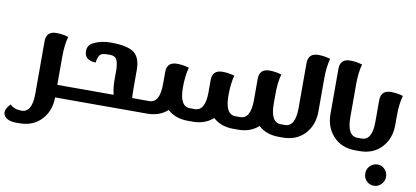

<svg xmlns="http://www.w3.org/2000/svg" viewBox="-114 -950 3186 1472"><g transform="rotate(10 1479.5 -214.0)"><path d="M435.5 0H328.1Q327.6 104 265.6 171.4Q200.7 242.7 93.3 242.7H67.9Q-10.7 242.7 -30.8 196.3Q-34.2 188 -34.2 178.7Q-34.2 149.4 2.4 112.3Q34.2 145 90.8 145H92.3Q173.3 145 173.8 -1V-409.7Q173.8 -488.3 252.9 -488.3Q299.3 -488.3 346.7 -474.1Q328.1 -409.7 328.1 -316.9V-97.7H435.5Z M911.1 -97.7H1042.5V0H414.6V-97.7H766.6Q753.4 -149.4 753.4 -210.9V-284.7Q753.4 -341.8 737.8 -370.6Q724.1 -395 683.1 -395Q629.9 -395 615.7 -384.8Q593.3 -368.2 587.9 -316.9Q499.5 -319.8 499.5 -392.1Q499.5 -438.5 544.9 -460.4Q603 -488.3 674.3 -488.3Q809.6 -488.3 859.9 -448.2Q908.2 -409.7 908.2 -314.9V-174.8Q908.2 -130.9 911.1 -97.7Z M2092.8 -97.7V0H2067.9Q1972.7 0 1910.2 -56.2Q1847.2 0 1752.4 0H1714.4Q1619.6 0 1557.1 -56.2Q1494.1 0 1399.4 0H1360.4Q1265.1 0 1202.6 -56.2Q1139.6 0 1044.9 0H1020V-97.7H1044.4Q1125 -97.7 1125.5 -243.7V-337.9Q1125.5 -416.5 1204.6 -416.5Q1251 -416.5 1298.3 -402.3Q1280.3 -338.4 1279.8 -248V-243.7Q1280.3 -97.7 1360.8 -97.7H1398.4Q1479.5 -97.7 1479.5 -243.7V-337.9Q1479.5 -416.5 1559.1 -416.5Q1605.5 -416.5 1652.3 -402.3Q1634.3 -338.4 1634.3 -248V-243.7Q1634.3 -97.7 1715.3 -97.7H1751.5Q1832.5 -97.7 1833 -243.7V-409.7Q1833 -488.3 1912.1 -488.3Q1958.5 -488.3 2005.4 -474.1Q1987.3 -409.7 1987.3 -316.9V-243.7Q1987.3 -97.7 2068.4 -97.7Z M2353.5 -657.2Q2335 -592.3 2335 -500V-243.7Q2334.5 -139.2 2272.9 -71.3Q2208 0 2100.1 0H2075.2V-97.7H2099.6Q2180.2 -97.7 2180.7 -243.7V-592.8Q2180.7 -671.4 2259.8 -671.4Q2306.6 -671.4 2353.5 -657.2Z M2689 -97.7V0H2664.1Q2556.2 0 2491.2 -71.3Q2429.2 -139.2 2429.2 -243.7V-592.3Q2429.2 -671.4 2508.3 -671.4Q2554.7 -671.4 2602.1 -656.7Q2583.5 -592.3 2583.5 -500V-243.7Q2583.5 -97.7 2664.6 -97.7Z M2794.4 219.2Q2771 195.8 2771 159.7Q2771 125 2795.4 101.1Q2820.3 77.1 2853 77.1Q2885.7 77.1 2909.2 101.1Q2932.6 125 2932.6 159.7Q2932.6 194.8 2907.7 218.8Q2883.3 242.7 2851.1 242.7Q2817.9 242.7 2794.4 219.2ZM2951.7 -474.1Q2933.1 -409.2 2933.1 -316.9V-243.7Q2932.6 -139.6 2871.1 -71.8Q2806.2 0 2698.2 0H2673.3V-97.7H2697.8Q2778.8 -97.7 2778.8 -243.7V-409.7Q2778.8 -488.3 2857.9 -488.3Q2904.8 -488.3 2951.7 -474.1Z"/></g></svg>

Font: Sukar
Style: black
Weight: 900
Designer: Dario Muhafara - Ghiath Alsory
Foundry: Dario Muhafara - Ghiath Alsory
Version: Version 1.00 March 27, 2016, initial release